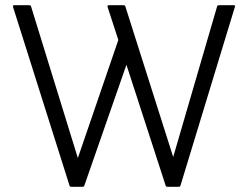

<svg xmlns="http://www.w3.org/2000/svg" viewBox="-20 -795 950 735"><path d="M433 -642 392 -768Q390 -775 396 -775H453Q459 -775 460 -770L643 -194L811 -770Q812 -775 818 -775H875Q882 -775 879 -768L671 -85Q670 -80 664 -80H621Q615 -80 614 -85L464 -547L303 -85Q302 -80 296 -80H253Q247 -80 246 -85L30 -768Q28 -775 34 -775H92Q98 -775 99 -770L278 -190Z"/></svg>

Font: Gowun Dodum
Style: Regular
Weight: 400
Designer: Yanghee Ryu
Foundry: Yanghee Ryu
Version: Version 2.000